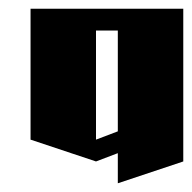

<svg xmlns="http://www.w3.org/2000/svg" viewBox="-20 -520 440 440"><path d="M50 -500H400V-150L250 -100V-169L200 -150L50 -200ZM200 -450V-200L250 -219V-450Z"/></svg>

Font: SOV_Meka
Style: Book
Weight: 400
Version: Version 1.00